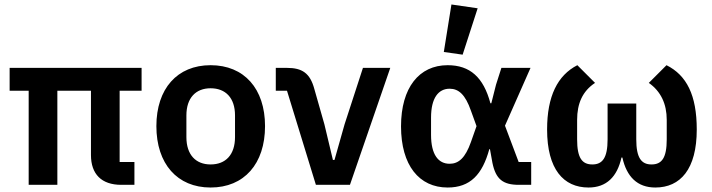

<svg xmlns="http://www.w3.org/2000/svg" viewBox="-20 -825 3176 857"><path d="M514 -420H612V-522H23V-420H108V0H236V-420H386V-133C386 -48 433 0 521 0H580V-102H514Z M920 12C1070 12 1163 -94 1163 -262C1163 -429 1070 -534 920 -534C771 -534 678 -429 678 -262C678 -94 771 12 920 12ZM920 -91C854 -91 812 -134 812 -213V-310C812 -388 854 -431 920 -431C987 -431 1029 -388 1029 -310V-213C1029 -134 987 -91 920 -91Z M1542 0 1722 -522H1600L1518 -270L1473 -111H1466L1428 -270L1383 -428C1364 -499 1328 -522 1261 -522H1211V-420H1261L1390 0Z M2112 -788 1995 -805 1961 -593 2045 -581ZM2351 -102H2295L2234 -264L2348 -522H2218L2194 -447L2173 -364H2169C2138 -480 2078 -534 1978 -534C1851 -534 1770 -434 1770 -261C1770 -87 1851 12 1978 12C2079 12 2133 -46 2164 -159H2167L2178 -98C2193 -25 2225 0 2296 0H2351ZM1987 -94C1937 -94 1904 -134 1904 -223V-300C1904 -388 1937 -429 1987 -429C2027 -429 2057 -403 2082 -331L2107 -262L2082 -191C2057 -120 2027 -94 1987 -94Z M2820 -363H2692V-203C2692 -120 2669 -91 2624 -91C2578 -91 2556 -120 2556 -203V-290C2556 -363 2580 -418 2636 -455L2557 -534C2469 -489 2422 -396 2422 -247C2422 -70 2495 12 2607 12C2687 12 2735 -36 2754 -122H2758C2777 -36 2825 12 2905 12C3017 12 3090 -70 3090 -247C3090 -400 3045 -489 2955 -534L2876 -455C2930 -417 2956 -361 2956 -290V-203C2956 -120 2934 -91 2888 -91C2843 -91 2820 -120 2820 -203Z"/></svg>

Font: Braiins Sans SemiBold
Style: Regular
Weight: 600
Designer: Mike Abbink, Paul van der Laan, Pieter van Rosmalen, Jiri Chlebus, Lubos Buracinsky
Foundry: Bold Monday, Sudetype
Version: Version 1.000;hotconv 1.0.109;makeotfexe 2.5.65596